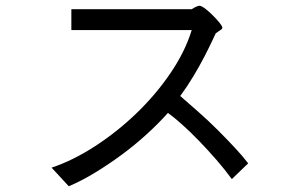

<svg xmlns="http://www.w3.org/2000/svg" viewBox="-20 -652 1040 670"><path d="M756 -557Q756 -552 752 -549Q748 -546 733 -536Q730 -530 719.5 -507.5Q709 -485 693 -454Q677 -423 655.5 -387Q634 -351 609 -317Q639 -291 673.5 -260.5Q708 -230 740 -198Q772 -166 800 -136Q828 -106 846 -82L789 -27Q765 -60 735 -94.5Q705 -129 674.5 -160.5Q644 -192 615.5 -217.5Q587 -243 566 -258Q534 -222 493 -184.5Q452 -147 406 -113Q360 -79 312.5 -50Q265 -21 220 -2L160 -67Q235 -92 312 -142Q389 -192 456.5 -257Q524 -322 575 -397Q626 -472 649 -547H229V-620H649Q668 -632 677 -632Q686 -630 698.5 -620Q711 -610 723 -598Q735 -586 744.5 -574.5Q754 -563 756 -557Z"/></svg>

Font: D2Coding
Style: Regular
Weight: 400
Monospace: yes
Designer: Yong-Rak Park; Jeong-Hwan Yoon; Sang-Min Lee;
Foundry: NHN Corporation
Version: Version 1.3.2; Build 20180524